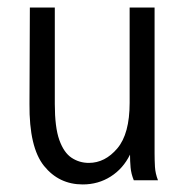

<svg xmlns="http://www.w3.org/2000/svg" viewBox="-20 -477 490 508"><path d="M199 11Q136 11 96.5 -38Q57 -87 58 -202L59 -457H125V-202Q125 -140 137 -106.5Q149 -73 169.5 -59.5Q190 -46 215 -46Q258 -46 290.5 -84.5Q323 -123 323 -205V-457H389V-71Q389 -53 390 -35.5Q391 -18 398 0H334Q327 -17 325.5 -34Q324 -51 324 -68Q306 -31 273 -10Q240 11 199 11Z"/></svg>

Font: Inconsolata SemiCondensed
Style: Regular
Weight: 400
Width: 4
Monospace: yes
Designer: Raph Levien, Cyreal, Brenton Simpson
Foundry: Raph Levien, Cyreal, Google
Version: Version 3.000; ttfautohint (v1.8.2.53-6de2)